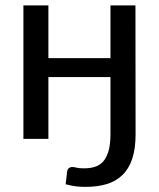

<svg xmlns="http://www.w3.org/2000/svg" viewBox="-20 -528 604 730"><path d="M495 -507.5 495.5 -17Q495.5 37 483 75Q470.5 113 446 137Q421.5 161 386 171.8Q350.5 182.5 305 182.5Q284 182.5 266.8 180.2Q249.5 178 229.5 172.5Q231 158 232.5 148.8Q234 139.5 235 125Q236 117 241 112Q246 107 256 107Q262 107 271 109.5Q280 112 300 112Q322 112 340.2 106.5Q358.5 101 371.8 86.5Q385 72 392.5 46.8Q400 21.5 400 -18V-235H164V0H69V-507.5H164V-307H400V-507.5Z"/></svg>

Font: Lato Medium
Style: Regular
Weight: 500
Designer: Lukasz Dziedzic
Foundry: tyPoland Lukasz Dziedzic
Version: Version 2.006; 2014-01-15